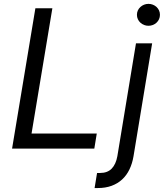

<svg xmlns="http://www.w3.org/2000/svg" viewBox="-20 -770 849 995"><path d="M163.4 -727.3H251.4L143.5 -78.1H481.5L468.8 0H42.6ZM470.2 204.5 483 126.4H498.6Q536.9 126.4 558.8 103.9Q580.6 81.3 588.1 39.8L684.7 -545.5H768.5L671.9 39.8Q665.5 77.8 650.7 108.3Q636 138.8 612.7 160.2Q589.5 181.5 558.1 193Q526.6 204.5 487.2 204.5ZM689.6 -693.2Q689.6 -705.6 694.4 -715.9Q699.2 -726.2 707.6 -733.8Q715.9 -741.5 726.7 -745.7Q737.6 -750 749.3 -750Q761.4 -750 772.2 -745.7Q783 -741.5 791.2 -733.8Q799.4 -726.2 804.2 -715.9Q808.9 -705.6 808.9 -693.2Q808.9 -681.1 804.2 -670.6Q799.4 -660.2 791.2 -652.5Q783 -644.9 772.2 -640.6Q761.4 -636.4 749.3 -636.4Q737.6 -636.4 726.7 -640.6Q715.9 -644.9 707.6 -652.5Q699.2 -660.2 694.4 -670.6Q689.6 -681.1 689.6 -693.2Z"/></svg>

Font: Inter P
Style: Italic
Weight: 400
Italic angle: -9.40001°
Designer: Rasmus Andersson
Foundry: rsms
Version: Version 3.018;git-588b23468